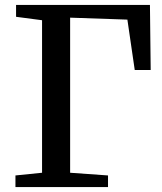

<svg xmlns="http://www.w3.org/2000/svg" viewBox="-20 -763 659 783"><path d="M43 0V-47.5L151.5 -58.5V-680.5L45.5 -694.5V-743H591.5L594.5 -477.5H529.5L499.5 -683L266 -691V-58.5L420.5 -47.5V0Z"/></svg>

Font: Merriweather 28pt Medium
Style: Regular
Weight: 500
Version: Version 2.100